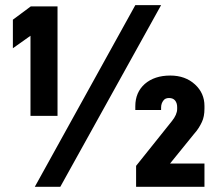

<svg xmlns="http://www.w3.org/2000/svg" viewBox="-20 -715 843 735"><path d="M501 -80.1 637.7 -251Q658.2 -276.4 658.2 -297.9V-304.7Q658.2 -320.3 650.4 -330.1Q642.6 -339.8 627 -339.8Q612.3 -339.8 605.5 -330.1Q601.6 -325.2 599.1 -318.4Q596.7 -311.5 596.7 -302.7V-293.9H498V-308.6Q498 -361.3 534.2 -393.6Q571.3 -425.8 631.8 -425.8Q689.5 -425.8 726.6 -391.6Q762.7 -358.4 762.7 -309.6V-298.8Q762.7 -268.6 752.9 -248Q748 -237.3 740.7 -225.6Q733.4 -213.9 722.7 -202.1L630.9 -88.9H762.7V0H501ZM498 -695.3H596.7L210.9 0H113.3ZM96.7 -578.1 29.3 -530.3V-639.6L97.7 -690.4H200.2V-271.5H96.7Z"/></svg>

Font: DINish
Style: Bold
Weight: 700
Designer: Bert Driehuis
Foundry: Playbeing
Version: Version 3.008; git-95204e4c-release